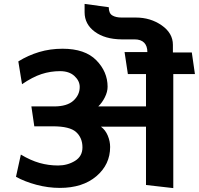

<svg xmlns="http://www.w3.org/2000/svg" viewBox="-20 -949 1020 985"><path d="M729 0V-299H498Q521 -282 533 -253Q545 -224 545 -195Q545 -105 474.5 -45Q404 15 287 15Q227 15 167 -1Q107 -17 62 -42L87 -156Q137 -126 183 -113Q229 -100 278 -100Q326 -100 364.5 -123.5Q403 -147 403 -193Q403 -242 370.5 -271.5Q338 -301 251 -301H156L141 -403H257Q324 -403 356.5 -432.5Q389 -462 389 -503Q389 -534 362 -559Q335 -584 288 -584Q239 -584 193 -569Q147 -554 93 -517L74 -634Q124 -665 180.5 -682Q237 -699 301 -699Q416 -699 474 -640Q532 -581 532 -504Q532 -478 518 -450Q504 -422 484 -403H729V-569H636L619 -682H736Q736 -713 719.5 -730Q703 -747 670 -747H603Q518 -748 466 -786.5Q414 -825 414 -886V-929L538 -912Q538 -881 556 -870Q574 -859 604 -859H677Q752 -859 809.5 -819Q867 -779 867 -719V-680H964L980 -569H869V16Z"/></svg>

Font: Palanquin Dark
Style: Regular
Weight: 400
Designer: Pria Ravichandran
Version: Version 1.001